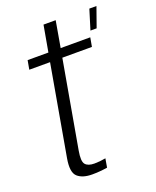

<svg xmlns="http://www.w3.org/2000/svg" viewBox="-137 -804 722 890"><g transform="rotate(-20 224.0 -359.0)"><path d="M163 5.5Q115 5.5 90.8 -16.5Q66.5 -38.5 78 -104.5L156.5 -550.5H54L62 -595H164.5L187.5 -724.5H247.5L225 -595H371L363 -550.5H217L141 -120Q132 -69.5 145 -54Q158 -38.5 189.5 -38.5Q216 -38.5 245 -44L237.5 -0.5Q198.5 5.5 163 5.5ZM382.5 -624 412.5 -721.5H447.5L413 -624Z"/></g></svg>

Font: Anybody Light
Style: Italic
Weight: 300
Italic angle: -10°
Designer: Tyler Finck
Foundry: Etcetera Type Company
Version: Version 1.010; ttfautohint (v1.8.3) -l 8 -r 50 -G 200 -x 14 